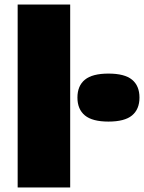

<svg xmlns="http://www.w3.org/2000/svg" viewBox="-20 -828 636 848"><path d="M58 0V-808H290V0ZM459 -291Q388 -291 355 -318.2Q322 -345.5 322 -397Q322 -449 355 -476Q388 -503 459 -503Q530.5 -503 563.2 -476Q596 -449 596 -397Q596 -345.5 563.2 -318.2Q530.5 -291 459 -291Z"/></svg>

Font: Encode Sans Expanded Black
Style: Regular
Weight: 900
Width: 7
Designer: Multiple Designers
Foundry: Impallari Type
Version: Version 3.000; ttfautohint (v1.8.3) -l 8 -r 50 -G 200 -x 14 